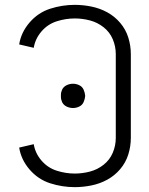

<svg xmlns="http://www.w3.org/2000/svg" viewBox="-20 -763 615 791"><path d="M281 -318Q267 -318 254.5 -324Q242 -330 236 -342Q231 -353 231 -364V-372Q231 -383 236 -394Q242 -406 254.5 -412Q267 -418 281 -418Q294 -418 306.5 -412Q319 -406 324.5 -393.5Q330 -381 331 -368Q330 -355 324.5 -342.5Q319 -330 306.5 -324Q294 -318 281 -318ZM288 8Q236 8 186.5 -8Q137 -24 102 -64.5Q67 -105 59 -155L119 -169Q125 -132 150.5 -102Q176 -72 213 -60Q250 -48 288 -48Q319 -48 350 -56Q381 -64 406.5 -84Q432 -104 444.5 -133.5Q457 -163 457 -195V-540Q457 -572 444.5 -601.5Q432 -631 406.5 -651Q381 -671 350 -679Q319 -687 288 -687Q250 -687 213 -675Q176 -663 150.5 -633Q125 -603 119 -566L59 -580Q67 -630 102 -670.5Q137 -711 186.5 -727Q236 -743 288 -743Q322 -743 356.5 -736Q391 -729 421.5 -712.5Q452 -696 475 -669Q498 -642 508.5 -608.5Q519 -575 519 -540V-195Q519 -160 508.5 -126.5Q498 -93 475 -66Q452 -39 421.5 -22.5Q391 -6 356.5 1Q322 8 288 8Z"/></svg>

Font: Jozsika Light
Style: Regular
Weight: 300
Monospace: yes
Designer: Belleve Invis
Foundry: Belleve Invis
Version: 2.1.0